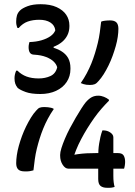

<svg xmlns="http://www.w3.org/2000/svg" viewBox="-20 -806 640 913"><path d="M364 -411Q380 -434 392.5 -457.5Q405 -481 414.5 -504.5Q424 -528 431.5 -552.5Q439 -577 445 -601.5Q451 -626 454.5 -651.5Q458 -677 461 -703Q465 -705 469.5 -706Q474 -707 479 -707.5Q484 -708 490 -708.5Q496 -709 503 -709Q524 -709 533.5 -699.5Q543 -690 543 -669Q543 -652 540 -631Q537 -610 530.5 -587Q524 -564 515.5 -540.5Q507 -517 496 -494.5Q485 -472 473 -453Q461 -434 448 -420Q439 -409 430 -405.5Q421 -402 408 -402Q399 -402 391 -403Q383 -404 377 -406Q371 -408 364 -411ZM236 -288Q220 -265 207.5 -241.5Q195 -218 185.5 -194.5Q176 -171 168.5 -147Q161 -123 155 -98.5Q149 -74 145.5 -48.5Q142 -23 139 4Q135 5 130.5 6Q126 7 121 8Q116 9 110 9Q104 9 97 9Q76 9 66.5 -0.5Q57 -10 57 -30Q57 -47 60 -68Q63 -89 69.5 -112.5Q76 -136 84.5 -159Q93 -182 104 -204.5Q115 -227 127 -246.5Q139 -266 152 -280Q161 -291 169 -294Q177 -297 191 -297Q200 -297 208 -296Q216 -295 223 -293.5Q230 -292 236 -288ZM310 -681Q310 -643 284.5 -615.5Q259 -588 206 -574L235 -598V-566L206 -586Q246 -578 269.5 -564Q293 -550 304 -530Q315 -510 315 -482V-478Q315 -443 297 -416Q279 -389 246.5 -374Q214 -359 172 -359Q128 -359 102 -368.5Q76 -378 64 -388Q56 -398 52.5 -408.5Q49 -419 49 -434Q49 -439 49.5 -443.5Q50 -448 51 -452Q52 -456 53.5 -461Q55 -466 57 -470H63Q82 -451 106.5 -442Q131 -433 164 -433Q195 -433 220 -444.5Q245 -456 252 -486Q248 -501 235 -513.5Q222 -526 199 -535Q176 -544 143 -546Q129 -546 122.5 -555Q116 -564 116 -582Q116 -586 116.5 -590Q117 -594 118 -598Q119 -602 120 -606Q152 -607 177.5 -614.5Q203 -622 220 -634Q237 -646 243 -662Q240 -686 219.5 -699Q199 -712 167 -712Q136 -712 112 -703.5Q88 -695 69 -673H63Q61 -677 60 -681Q59 -685 58 -689Q57 -693 57 -697Q57 -701 57 -705Q57 -719 60.5 -732Q64 -745 75 -756Q86 -767 111 -776.5Q136 -786 173 -786Q219 -786 249.5 -772Q280 -758 295 -735.5Q310 -713 310 -685ZM525 83Q521 84 517 85Q513 86 509 86.5Q505 87 500 87Q495 87 489 87Q469 87 458 78Q447 69 447 45V-61Q447 -77 448 -92.5Q449 -108 451.5 -123.5Q454 -139 457.5 -154.5Q461 -170 467 -186H471Q490 -186 504.5 -176Q519 -166 519 -153V29Q519 47 520.5 59.5Q522 72 525 83ZM570 -4H305Q290 -4 278 -22.5Q266 -41 266 -66V-70Q266 -82 272 -101.5Q278 -121 288.5 -146Q299 -171 312.5 -196.5Q326 -222 340 -246Q354 -270 366.5 -289.5Q379 -309 388 -320Q403 -337 416.5 -344Q430 -351 447 -351Q455 -351 461.5 -349.5Q468 -348 474.5 -345.5Q481 -343 487 -339.5Q493 -336 498 -332V-327Q481 -310 463 -289.5Q445 -269 428 -245Q411 -221 395.5 -196Q380 -171 366 -144.5Q352 -118 342 -93Q332 -68 325 -44L334 -102V-46L304 -64Q329 -70 350.5 -73Q372 -76 392.5 -77Q413 -78 435 -78H541Q561 -78 568 -66.5Q575 -55 575 -36Q575 -31 574.5 -27Q574 -23 573.5 -19Q573 -15 572 -11.5Q571 -8 570 -4Z"/></svg>

Font: Recursive Monospace Casual
Style: Regular
Weight: 400
Version: Version 1.047